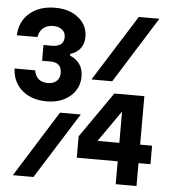

<svg xmlns="http://www.w3.org/2000/svg" viewBox="-59 -860 814 911"><g transform="rotate(5 348.5 -404.5)"><path d="M320 -495Q320 -437 276.5 -400Q233 -363 165 -363Q93 -363 48 -401.5Q3 -440 0 -505H98Q108 -450 163 -450Q189 -450 204.5 -464Q220 -478 220 -503Q220 -553 166 -553H127V-628H166Q224 -628 224 -674Q224 -696 208 -709Q192 -722 166 -722Q137 -722 118.5 -707Q100 -692 95 -663H-3Q0 -730 46.5 -769.5Q93 -809 168 -809Q235 -809 278.5 -774Q322 -739 322 -683Q322 -651 305 -628.5Q288 -606 257 -597V-589Q320 -562 320 -495ZM664 -800 467 -485H368L566 -800ZM625 -428V-197H682V-109H625V0H526V-109H331V-211L482 -428ZM526 -197V-346L422 -197ZM332 -315 134 0H36L233 -315Z"/></g></svg>

Font: Martian Mono Medium
Style: Regular
Weight: 500
Monospace: yes
Designer: Roman Shamin
Foundry: Evil Martians
Version: Version 1.000; ttfautohint (v1.8.4.7-5d5b)